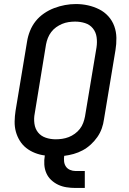

<svg xmlns="http://www.w3.org/2000/svg" viewBox="-20 -766 640 951"><path d="M354 165Q331 165 309 161.5Q287 158 268 149Q249 140 233.5 125.5Q218 111 209.5 91.5Q201 72 199.5 49.5Q198 27 202 4Q177 1 153 -8.5Q129 -18 110 -33Q91 -48 78 -69Q65 -90 58.5 -114Q52 -138 52.5 -164.5Q53 -191 57 -217L114 -560Q118 -586 128.5 -612.5Q139 -639 156.5 -661Q174 -683 198 -699.5Q222 -716 248.5 -726Q275 -736 302 -741Q329 -746 356 -746Q387 -746 416 -739.5Q445 -733 471 -720Q497 -707 516.5 -685.5Q536 -664 546 -636.5Q556 -609 556.5 -578.5Q557 -548 552 -518L495 -175Q492 -152 484 -129.5Q476 -107 462 -87Q448 -67 429.5 -50Q411 -33 389.5 -21.5Q368 -10 345 -3.5Q322 3 298 6Q296 20 297.5 34Q299 48 306.5 59Q314 70 327 75.5Q340 81 354 81H400V165ZM256 -76Q272 -76 288.5 -78.5Q305 -81 320.5 -87Q336 -93 350.5 -103.5Q365 -114 375.5 -127.5Q386 -141 392 -157Q398 -173 401 -189L458 -531Q462 -557 458.5 -582Q455 -607 440 -625.5Q425 -644 401.5 -651.5Q378 -659 352 -659Q336 -659 319.5 -656.5Q303 -654 287.5 -647.5Q272 -641 258 -631Q244 -621 233.5 -607Q223 -593 217 -577.5Q211 -562 208 -546L152 -204Q147 -179 150.5 -153.5Q154 -128 168.5 -110Q183 -92 206.5 -84Q230 -76 256 -76Z"/></svg>

Font: Iosevka Curly MdExObl
Style: Regular
Weight: 500
Width: 7
Italic angle: -9°
Monospace: yes
Designer: Belleve Invis
Foundry: Belleve Invis
Version: Version 11.1.0; ttfautohint (v1.8.3)